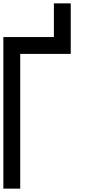

<svg xmlns="http://www.w3.org/2000/svg" viewBox="-20 -1120 540 1140"><path d="M0 0V-900H300V-1100H400V-800H100V0Z"/></svg>

Font: Galmuri9 Regular
Style: Regular
Weight: 400
Designer: Lee Minseo (quiple)
Version: Version 2.399;hotconv 1.1.1;makeotfexe 2.6.0 DEVELOPMENT